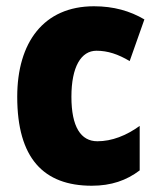

<svg xmlns="http://www.w3.org/2000/svg" viewBox="-20 -583 505 613"><path d="M273 10C335 10 384 -7 426 -39V-181C383 -150 337 -132 291 -132C238 -132 208 -178 208 -274C208 -370 239 -421 288 -421C324 -421 357 -410 394 -388L441 -521C395 -548 343 -563 280 -563C119 -563 35 -447 35 -274C35 -78 119 10 273 10Z"/></svg>

Font: Noto Sans Thai Looped Condensed Black
Style: Regular
Weight: 900
Width: 3
Designer: Sasikarn Vongin, Ben Mitchell
Foundry: The Fontpad Ltd
Version: Version 1.001